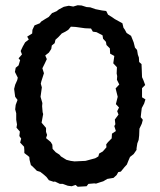

<svg xmlns="http://www.w3.org/2000/svg" viewBox="-20 -699 610 734"><path d="M277 15 269 8 254 13 239 11 220 4H209L190 -5L185 -4L167 -10L158 -22L148 -31L134 -42L121 -46L104 -63L98 -68L93 -88L92 -99L73 -114V-125L72 -138L57 -154L61 -169L54 -179L56 -196L43 -211L45 -223L42 -241V-266L38 -281L40 -298L47 -317L38 -329L34 -359L38 -375L46 -393L48 -402L37 -424L40 -440L51 -449L57 -469L51 -476L64 -491L59 -504L67 -521L76 -537L90 -548L84 -559L103 -571L104 -585L112 -602L132 -610L138 -617L154 -627L166 -634L179 -649L196 -656L205 -663L224 -673L243 -677L260 -674L277 -679L292 -678L311 -672L325 -671L345 -664L370 -659L386 -657L393 -643L409 -633L419 -626L448 -610L452 -593L457 -586L464 -573L481 -562L491 -537L496 -517L504 -508L507 -490L511 -479L512 -462L521 -454L522 -431L523 -404L528 -393L535 -374L523 -362V-327L536 -319L531 -303L522 -286L520 -270L518 -251L526 -241L522 -226L513 -207L512 -181L510 -164L505 -151L502 -132V-126L491 -110L477 -99L471 -85L465 -70L455 -59L442 -43L432 -41L426 -30L414 -19L390 -15L375 -6L362 -2L347 3L341 2L318 4L311 13ZM265 -82 307 -84 344 -94 356 -101 359 -112 373 -120 387 -136 386 -147 393 -156 407 -170 408 -188 423 -198 417 -217 421 -224 419 -242 433 -261 428 -274 435 -288 423 -301 430 -329 422 -361 436 -376 427 -394 428 -408 426 -418 427 -442 413 -457 417 -485 401 -494 400 -514 387 -527 385 -539 374 -551 372 -564 349 -576 335 -578 328 -590 305 -591 269 -596 251 -597 241 -585 230 -578 216 -571 204 -558 192 -547 189 -534 178 -525 176 -512 167 -498 153 -487 159 -473 151 -456 142 -438 148 -419 138 -388 136 -379 140 -365 135 -329 142 -305 141 -293 143 -270 145 -263 139 -230 156 -210V-195L160 -183L156 -171L174 -156L180 -146L181 -130L193 -117L207 -108L213 -101L234 -88L250 -84Z"/></svg>

Font: Winky Rough
Style: Regular
Weight: 400
Designer: Simon Atzbach
Foundry: typofactur
Version: Version 1.206